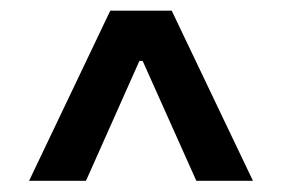

<svg xmlns="http://www.w3.org/2000/svg" viewBox="-20 -728 516 351"><path d="M225.1 -654.8H250.5V-616.7H225.1ZM33.2 -397.5 181.6 -708.5H293.9L442.4 -397.5H338.9L234.4 -630.9H241.2L137.2 -397.5Z"/></svg>

Font: Inter 18pt SemiBold
Style: Regular
Weight: 600
Designer: Rasmus Andersson
Foundry: rsms
Version: Version 4.001;git-66647c0bb